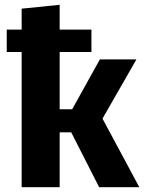

<svg xmlns="http://www.w3.org/2000/svg" viewBox="-20 -778 599 798"><path d="M547 -531H395L280 -324H228V-562H360V-655H228V-758L70 -742V-655H8V-562H70V0H228V-228H276L392 0H559L406 -285Z"/></svg>

Font: Fira Sans
Style: Bold
Weight: 700
Designer: Carrois Corporate & Edenspiekermann AG
Foundry: Carrois Corporate GbR & Edenspiekermann AG
Version: Version 4.203